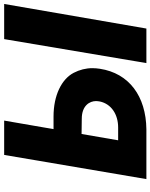

<svg xmlns="http://www.w3.org/2000/svg" viewBox="82 -822 740 945"><g transform="rotate(-90 452.5 -350.0)"><path d="M732 -700 614 0H784L905 -700ZM162 -700 43 0H288C451 -2 564 -85 586 -229C588 -242 589 -254 589 -266C589 -298 581 -329 566 -358C535 -417 456 -457 351 -457H289L331 -700ZM234 -139 265 -319 340 -318C405 -318 427 -279 427 -248C427 -242 426 -236 425 -229C413 -173 362 -139 297 -139Z"/></g></svg>

Font: Jost
Style: Bold Italic
Weight: 700
Italic angle: -5°
Version: Version 3.710